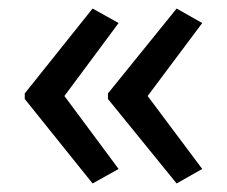

<svg xmlns="http://www.w3.org/2000/svg" viewBox="-20 -489 531 450"><path d="M38 -270V-257L197 -59L258 -93L131 -264L258 -435L197 -469ZM233 -270V-257L394 -59L454 -93L326 -264L454 -435L394 -469Z"/></svg>

Font: Noto Sans Bengali SemiCondensed
Style: Regular
Weight: 400
Width: 4
Designer: Jelle Bosma - Monotype Design Team
Foundry: Monotype Imaging Inc.
Version: Version 2.003